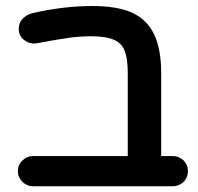

<svg xmlns="http://www.w3.org/2000/svg" viewBox="-20 -614 666 645"><path d="M596.7 -2.9Q581.1 11.7 559.6 11.7H90.8Q70.3 11.7 55.2 -3.4Q40 -18.6 40 -39.1Q40 -60.5 55.7 -75.2Q71.3 -89.8 90.8 -89.8H409.2V-368.2Q409.2 -419.9 397.5 -446.3Q387.7 -469.7 362.3 -480.5Q335.9 -492.2 286.1 -492.2Q251 -492.2 213.9 -487.3Q176.8 -482.4 104.5 -468.8Q99.6 -467.8 94.7 -467.8Q77.1 -467.8 62.5 -478.5Q43 -492.2 43 -517.6Q43 -538.1 57.6 -552.7Q70.3 -564.5 86.9 -569.3Q192.4 -593.8 290 -593.8Q374 -593.8 423.8 -571.3Q474.6 -547.9 498 -498Q521.5 -448.2 521.5 -368.2V-89.8H559.6Q581.1 -89.8 596.7 -75.2Q611.3 -60.5 611.3 -39.1Q611.3 -17.6 596.7 -2.9Z"/></svg>

Font: FakePearl
Style: SemiBold
Weight: 400
Version: Version 1.2